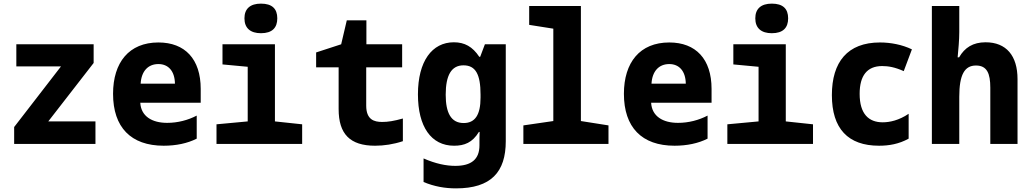

<svg xmlns="http://www.w3.org/2000/svg" viewBox="-20 -793 5670 1058"><path d="M58 0H506V-124H246L496 -446V-549H70V-427H316L58 -93Z M882 10C950 10 1013 -3 1064 -29V-156C1016 -131 960 -116 901 -116C818 -116 757 -152 753 -227H1086V-303C1086 -468 999 -559 853 -559C691 -559 603 -449 603 -276C603 -92 701 10 882 10ZM944 -332H755C759 -401 796 -440 853 -440C907 -440 943 -402 944 -332Z M1418 -610C1480 -610 1508 -640 1508 -692C1508 -745 1479 -773 1418 -773C1359 -773 1327 -745 1327 -692C1327 -637 1361 -610 1418 -610ZM1173 0H1645V-108L1495 -124V-549H1206V-438L1345 -425V-124L1173 -108Z M2047 10C2096 10 2149 2 2200 -15V-140C2150 -126 2118 -121 2086 -121C2042 -121 1998 -133 1998 -211V-422H2196V-549H1999V-681H1891L1860 -549L1722 -504V-422H1846V-192C1846 -55 1908 10 2047 10Z M2493 245C2686 245 2767 155 2767 -15V-549H2652L2626 -480H2621C2584 -536 2540 -560 2481 -560C2361 -560 2283 -456 2283 -273C2283 -95 2356 10 2482 10C2539 10 2583 -7 2619 -66H2623C2622 -44 2622 -27 2622 -4V8C2622 85 2577 121 2489 121C2438 121 2380 109 2314 80V210C2374 235 2432 245 2493 245ZM2535 -115C2465 -115 2436 -172 2436 -271C2436 -378 2467 -433 2534 -433C2601 -433 2628 -383 2628 -272V-255C2628 -159 2597 -115 2535 -115Z M2864 0H3333V-102L3181 -126V-760H2896V-656L3029 -635V-126L2864 -102Z M3697 10C3765 10 3828 -3 3879 -29V-156C3831 -131 3775 -116 3716 -116C3633 -116 3572 -152 3568 -227H3901V-303C3901 -468 3814 -559 3668 -559C3506 -559 3418 -449 3418 -276C3418 -92 3516 10 3697 10ZM3759 -332H3570C3574 -401 3611 -440 3668 -440C3722 -440 3758 -402 3759 -332Z M4233 -610C4295 -610 4323 -640 4323 -692C4323 -745 4294 -773 4233 -773C4174 -773 4142 -745 4142 -692C4142 -637 4176 -610 4233 -610ZM3988 0H4460V-108L4310 -124V-549H4021V-438L4160 -425V-124L3988 -108Z M4824 10C4878 10 4933 1 4987 -29V-166C4934 -130 4883 -119 4844 -119C4767 -119 4717 -165 4717 -276C4717 -376 4758 -429 4841 -429C4875 -429 4911 -423 4960 -401L5005 -521C4951 -547 4888 -559 4829 -559C4650 -559 4564 -451 4564 -269C4564 -84 4653 10 4824 10Z M5115 0H5266V-260C5266 -381 5295 -432 5358 -432C5419 -432 5437 -388 5437 -310V0H5587V-357C5587 -486 5525 -560 5411 -560C5342 -560 5296 -531 5265 -477H5257C5261 -522 5266 -570 5266 -616V-760H5115Z"/></svg>

Font: Noto Sans Mono SemiCondensed ExtraBold
Style: Regular
Weight: 800
Width: 4
Designer: Monotype Design Team
Foundry: Monotype Imaging Inc.
Version: Version 2.014